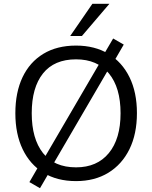

<svg xmlns="http://www.w3.org/2000/svg" viewBox="-20 -957 812 1024"><path d="M61.9 -353Q61.9 -464.5 100.3 -545.3Q138.7 -626 211.2 -670Q283.8 -713.9 385.6 -713.9Q485.3 -713.9 558.2 -670Q631 -626 670.6 -545.3Q710.3 -464.5 710.3 -354Q710.3 -242.5 670.4 -161.2Q630.4 -80 557.6 -35.5Q484.8 8.9 385.6 8.9Q284.3 8.9 212 -35.5Q139.7 -80 100.8 -161.2Q61.9 -242.5 61.9 -353ZM149.2 -353Q149.2 -217 209.2 -140.8Q269.2 -64.5 385.6 -64.5Q497.9 -64.5 560.4 -140.5Q623 -216.5 623 -353Q623 -490 560.9 -565.2Q498.9 -640.5 385.6 -640.5Q269.2 -640.5 209.2 -565.2Q149.2 -490 149.2 -353ZM247.3 -45.8 193.3 46.7 136.8 14.2 190.8 -78.9 217 -115.9 512.8 -622.6 529.5 -659.7 583.5 -751.7 640 -719.2 586 -626.1 559.9 -589.5 264.1 -82.4ZM354.4 -765 472.8 -936.9H563.6L416.8 -765Z"/></svg>

Font: Mulish ExtraLight
Style: Regular
Weight: 200
Designer: Vernon Adams
Foundry: Vernon Adams
Version: Version 3.603